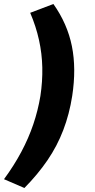

<svg xmlns="http://www.w3.org/2000/svg" viewBox="-48 -743 474 960"><path d="M74 197 -28 153Q22 85 58.5 16.5Q95 -52 118.5 -121.5Q142 -191 154 -263Q165 -336 163.5 -405.5Q162 -475 147 -543Q132 -611 103 -679L219 -723Q289 -624 311.5 -512Q334 -400 313 -263Q299 -173 268.5 -93Q238 -13 189.5 58Q141 129 74 197Z"/></svg>

Font: Nunito Sans 6pt ExtraBold
Style: Italic
Weight: 800
Italic angle: -9°
Version: Version 3.101;gftools[0.9.27]